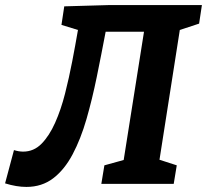

<svg xmlns="http://www.w3.org/2000/svg" viewBox="-50 -724 815 756"><path d="M54 12Q15 12 -30 -2L5 -133Q24 -127 41 -127Q83 -127 113.5 -158Q144 -189 167 -240.5Q190 -292 206 -355Q222 -418 234.5 -483Q247 -548 257 -606L192 -626L203 -699L378 -704H745L734 -631L658 -606L578 -95L646 -73L634 0H349L361 -73L437 -94L517 -599H366Q349 -509 331 -421Q313 -333 290.5 -255Q268 -177 236 -116.5Q204 -56 159.5 -22Q115 12 54 12Z"/></svg>

Font: Bitter
Style: Bold Italic
Weight: 700
Italic angle: -9°
Designer: Sol Matas, and Bitter project Authors
Foundry: Sol Matas
Version: Version 2.001